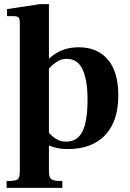

<svg xmlns="http://www.w3.org/2000/svg" viewBox="-20 -710 629 930"><path d="M12 200V167Q41 167 54.5 163.5Q68 160 72 149.5Q76 139 76 117V-598Q76 -619 70 -625.5Q64 -632 42 -632H14V-666L174 -690H217V117Q217 138 221.5 148.5Q226 159 240 163Q254 167 282 167V200ZM308 12Q281 12 259 7.5Q237 3 217 -5Q197 -13 175 -23V-123Q185 -109 197 -91.5Q209 -74 224 -59Q239 -44 257.5 -34Q276 -24 300 -24Q354 -24 379 -72.5Q404 -121 404 -229Q404 -322 380 -373.5Q356 -425 303 -425Q278 -425 258 -412.5Q238 -400 224 -385Q210 -370 203 -362V-411Q222 -432 244.5 -447.5Q267 -463 296.5 -472Q326 -481 362 -481Q451 -481 502 -422Q553 -363 553 -248Q553 -163 524 -105.5Q495 -48 440.5 -18Q386 12 308 12Z"/></svg>

Font: Frank Ruhl Libre
Style: Bold
Weight: 700
Designer: Yanek Iontef
Foundry: Fontef
Version: Version 6.004